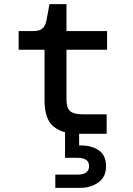

<svg xmlns="http://www.w3.org/2000/svg" viewBox="-20 -646 640 927"><path d="M354 0Q281 0 238 -35.5Q195 -71 195 -162V-406H70V-496H144Q195 -496 204 -546L219 -626H301V-496H497V-406H301V-164Q301 -125 318.5 -109.5Q336 -94 379 -94H495V0ZM247 261V197H356Q381 197 395.5 187Q410 177 410 156Q410 135 395.5 125.5Q381 116 356 116H294V-7H362V56H367Q423 56 457.5 80Q492 104 492 157Q492 208 455.5 234.5Q419 261 366 261Z"/></svg>

Font: DM Mono Medium
Style: Regular
Weight: 500
Designer: Colophon Foundry
Foundry: Colophon Foundry
Version: Version 1.000; ttfautohint (v1.8.2.53-6de2)